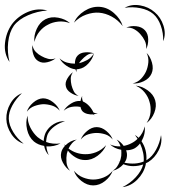

<svg xmlns="http://www.w3.org/2000/svg" viewBox="-64 -605 695 787"><path d="M447 -573Q475 -589 510 -583Q545 -577 570 -555Q595 -534 606 -500Q617 -466 605 -436Q606 -469 595 -500Q584 -531 564 -548Q544 -565 511.5 -571.5Q479 -578 447 -573ZM239 -512Q252 -541 282 -560Q312 -579 344 -577Q376 -575 403 -551.5Q430 -528 439 -498Q420 -523 394 -537Q368 -551 342 -553Q317 -555 289 -545Q261 -535 239 -512ZM-25 -351Q-48 -385 -43.5 -428.5Q-39 -472 -15 -506Q10 -539 50 -556Q90 -573 130 -562Q89 -559 51 -542.5Q13 -526 -7 -500Q-26 -473 -30.5 -432Q-35 -391 -25 -351ZM77 -433Q74 -459 86.5 -486.5Q99 -514 122 -526Q145 -538 174.5 -532.5Q204 -527 223 -510Q199 -519 175 -516.5Q151 -514 133 -504Q114 -495 98.5 -476.5Q83 -458 77 -433ZM454 -492Q472 -500 494.5 -497.5Q517 -495 530 -481Q543 -467 543.5 -444Q544 -421 535 -404Q537 -423 529.5 -438Q522 -453 512 -464Q502 -476 487.5 -484.5Q473 -493 454 -492ZM164 -366Q151 -355 130 -350Q109 -345 94 -354Q79 -362 72.5 -382.5Q66 -403 69 -420Q72 -403 83 -392Q94 -381 106 -375Q118 -368 133 -364Q148 -360 164 -366ZM250 -309Q247 -315 245 -321Q226 -323 207.5 -336Q189 -349 180 -366Q194 -353 210.5 -348.5Q227 -344 243 -344Q243 -366 254 -377Q265 -389 285.5 -390.5Q306 -392 321 -386Q304 -387 292 -378.5Q280 -370 271 -360Q264 -353 260 -346Q277 -350 293.5 -359Q310 -368 321 -386Q316 -364 298 -344.5Q280 -325 258 -322Q254 -321 250 -321Q249 -316 250 -309ZM537 -388Q552 -373 559 -348Q566 -323 557 -303Q548 -283 525 -272Q502 -261 480 -263Q501 -268 514.5 -282.5Q528 -297 535 -313Q542 -329 544 -349Q546 -369 537 -388ZM258 -212Q242 -214 225.5 -225Q209 -236 206 -251Q202 -266 212 -283Q222 -300 235 -309Q226 -296 226 -282.5Q226 -269 229 -256Q232 -244 238 -231.5Q244 -219 258 -212ZM492 -254Q517 -252 541 -235Q565 -218 572 -194Q579 -170 568.5 -143Q558 -116 537 -101Q551 -122 553 -145Q555 -168 549 -187Q544 -207 529.5 -225.5Q515 -244 492 -254ZM33 -16Q2 -26 -17.5 -55.5Q-37 -85 -38 -117Q-39 -150 -21.5 -180.5Q-4 -211 26 -223Q2 -201 -13.5 -172.5Q-29 -144 -28 -118Q-27 -92 -10 -64Q7 -36 33 -16ZM197 -151Q207 -168 227 -180.5Q247 -193 266 -191Q268 -203 273 -212Q271 -200 276 -189Q290 -183 301.5 -170.5Q313 -158 319 -144Q327 -140 337 -140Q330 -138 321 -137Q322 -134 323 -132L319 -136Q307 -135 294.5 -138Q282 -141 274 -149Q268 -156 266 -167Q265 -167 264 -167Q248 -170 230 -167Q212 -164 197 -151ZM46 -147Q52 -167 71.5 -184Q91 -201 112 -202Q133 -202 153 -186.5Q173 -171 181 -151Q167 -167 148.5 -172.5Q130 -178 113 -178Q96 -177 77.5 -170.5Q59 -164 46 -147ZM136 31Q121 16 117 -7Q92 -11 75 -25Q54 -43 47 -74Q40 -105 49 -131Q49 -104 61 -81Q73 -58 90 -43Q101 -34 115 -27Q116 -45 123 -61Q134 -83 156.5 -96.5Q179 -110 203 -108Q180 -102 160.5 -88Q141 -74 132 -56Q126 -42 125 -23Q138 -18 153 -16.5Q168 -15 184 -17Q158 -3 126 -5Q128 14 136 31ZM414 -33Q431 -24 443 -7Q460 -10 475 -18Q489 -25 500 -36Q495 -44 489 -52Q497 -47 504 -40Q513 -49 519.5 -61Q526 -73 529 -87Q533 -56 516 -26Q539 8 536 52Q537 51 539 50Q560 37 575.5 9Q591 -19 596 -51Q602 -20 586.5 11Q571 42 544 59Q539 62 534 64Q534 68 533 71Q525 105 498.5 131.5Q472 158 438 162Q469 147 492.5 121.5Q516 96 523 69Q503 76 482 76Q461 76 442 68Q423 89 398 95Q409 88 415.5 78.5Q422 69 426 59Q425 58 422 56L427 58Q431 47 433 34Q434 21 433 9Q405 4 387 -13Q407 -4 430 -5Q425 -21 414 -33ZM267 -33Q274 -52 293 -68Q312 -84 332 -84Q353 -84 372 -68Q391 -52 398 -33Q385 -49 367 -54.5Q349 -60 332 -60Q316 -60 298 -54.5Q280 -49 267 -33ZM223 95Q206 84 194 62Q182 40 187 20Q190 6 202 -7Q201 -10 200 -14Q202 -11 204 -9Q224 -29 251 -33Q239 -27 230.5 -17Q222 -7 217 4Q233 16 250.5 21.5Q268 27 284 27Q306 28 329.5 19Q353 10 371 -10Q361 15 336 33.5Q311 52 284 51Q264 51 245.5 40Q227 29 214 12Q212 18 210 25Q207 41 208.5 60Q210 79 223 95ZM456 37Q455 50 446 62Q491 71 525 57Q528 23 510 -17Q499 -3 486 4Q471 11 453 11Q458 25 456 37ZM398 95Q389 119 366.5 137Q344 155 318 155Q293 155 270 137Q247 119 239 95Q255 114 276.5 122.5Q298 131 318 131Q339 131 360.5 122.5Q382 114 398 95Z"/></svg>

Font: Rubik Puddles
Style: Regular
Weight: 400
Designer: Hubert and Fischer, NaN
Foundry: Hubert and Fischer, NaN
Version: Version 2.200